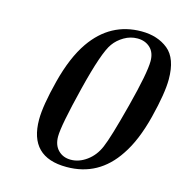

<svg xmlns="http://www.w3.org/2000/svg" viewBox="-103 -761 842 878"><g transform="rotate(15 318.5 -322.0)"><path d="M111.8 -155.8Q111.8 -221.7 142.8 -342.8Q173.8 -463.9 225.1 -538.1Q314 -666 460.9 -666Q537.1 -666 587.2 -625.5Q637.2 -585 637.2 -485.8Q637.2 -419.9 607.2 -301Q577.1 -182.1 527.8 -109.9Q440.9 22 289.1 22Q111.8 22.5 111.8 -155.8ZM215.8 -103Q215.8 -62 239 -38.6Q262.2 -15.1 298.8 -15.1Q337.9 -15.1 374 -41.5Q410.2 -67.9 429.2 -112.8Q450.2 -160.6 492.7 -324.7Q535.2 -488.8 535.2 -544.9Q535.2 -585.9 511.5 -607.9Q487.8 -629.9 451.2 -629.9Q418 -629.9 388.4 -612.5Q358.9 -595.2 340.8 -569.8Q307.6 -524.9 261.7 -339.8Q215.8 -154.8 215.8 -103Z"/></g></svg>

Font: CMU Serif
Style: BoldItalic
Weight: 700
Italic angle: -14.04°
Version: Version 0.7.0